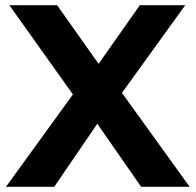

<svg xmlns="http://www.w3.org/2000/svg" viewBox="-20 -720 754 740"><path d="M3 0 261 -356 16 -700H200L360 -474L519 -700H694L450 -362L711 0H524L355 -243L189 0Z"/></svg>

Font: Montserrat
Style: Bold
Weight: 700
Designer: Julieta Ulanovsky
Foundry: Julieta Ulanovsky
Version: Version 9.000; ttfautohint (v1.8.4.7-5d5b)